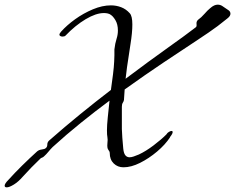

<svg xmlns="http://www.w3.org/2000/svg" viewBox="-88 -669 1009 824"><path d="M-59 135Q-68 135 -68 128Q-68 119 -52 103Q-24 72 7 41.5Q38 11 71 -19Q79 -26 91.5 -27.5Q104 -29 108 -33Q115 -38 115 -48.5Q115 -59 123 -66Q190 -125 257 -179.5Q324 -234 388 -283Q393 -318 397 -350Q401 -382 402 -405Q403 -415 403 -431.5Q403 -448 403 -457Q406 -483 412 -501.5Q418 -520 418 -538Q418 -565 407 -583Q396 -601 386 -606H387Q376 -613 358 -613Q324 -613 279.5 -586.5Q235 -560 193 -516Q189 -512 180 -512Q176 -512 171.5 -514Q167 -516 167 -520Q167 -525 174 -533Q199 -561 234.5 -586.5Q270 -612 310.5 -629Q351 -646 388 -646Q411 -646 432 -638Q453 -630 469 -612Q480 -600 480 -564Q480 -529 472 -479.5Q464 -430 457 -380Q455 -367 454 -355Q453 -343 451 -331Q552 -407 631.5 -463.5Q711 -520 751 -551Q757 -554 755.5 -565.5Q754 -577 762 -584Q776 -594 789.5 -609.5Q803 -625 813 -633Q823 -642 831 -645.5Q839 -649 846 -649Q857 -649 865.5 -643.5Q874 -638 881 -633Q886 -630 893.5 -624.5Q901 -619 901 -610Q901 -600 888 -590L846 -557Q814 -533 753 -493Q692 -453 613.5 -400.5Q535 -348 447 -285L444 -240Q443 -234 439 -228Q435 -222 435 -211V-158Q434 -112 437 -77.5Q440 -43 441 -31Q443 -11 450 -2.5Q457 6 468 6Q476 6 486 2.5Q496 -1 508 -6Q538 -20 571 -45Q604 -70 626 -92Q630 -99 637 -103Q644 -107 648 -107Q653 -107 653 -102Q653 -95 641 -80H642Q621 -48 586 -18.5Q551 11 513 30Q475 49 442 49Q417 49 400 32.5Q383 16 383 -12Q383 -19 377 -26Q371 -33 373 -54Q375 -71 373 -80Q371 -89 371 -110Q371 -131 374.5 -165Q378 -199 382 -237Q320 -191 258 -141Q196 -91 138 -38Q128 -28 119.5 -17.5Q111 -7 101 2Q97 6 92.5 7.5Q88 9 86 11Q66 30 47 49.5Q28 69 10 89Q-9 111 -28.5 123Q-48 135 -59 135Z"/></svg>

Font: Vujahday Script
Style: Regular
Weight: 400
Designer: Robert E. Leuschke
Foundry: Robert E. Leuschke
Version: Version 1.010; ttfautohint (v1.8.3)